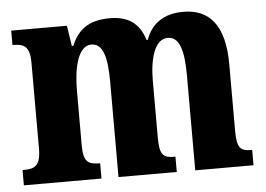

<svg xmlns="http://www.w3.org/2000/svg" viewBox="-44 -606 918 663"><g transform="rotate(-5 415.0 -274.5)"><path d="M13 0H282V-53H279C242 -53 224 -62 224 -119V-309C224 -391 242 -464 287 -464C328 -464 341 -415 341 -329V0H543V-53H539C502 -53 488 -62 488 -124V-321C488 -398 507 -464 552 -464C593 -464 607 -415 607 -329V0H809V-53H807C770 -53 756 -62 756 -124V-355C756 -491 703 -549 613 -549C544 -549 502 -517 483 -463H479C460 -524 420 -549 359 -549C282 -549 247 -517 225 -465H220L209 -536H16V-486H19C55 -486 76 -477 76 -420V-122C76 -62 55 -53 18 -53H13Z"/></g></svg>

Font: Noto Serif Georgian ExtraCondensed ExtraBold
Style: Regular
Weight: 800
Width: 2
Designer: Monotype Design Team, Akaki Razmadze
Foundry: Google LLC
Version: Version 2.003